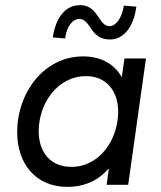

<svg xmlns="http://www.w3.org/2000/svg" viewBox="-20 -721 627 749"><path d="M242 8C310 8 365.5 -17.5 405 -65.5L396 0H480L549.5 -493H465.5L455 -419.5C429 -468.5 376.5 -501 304 -501C152 -501 47 -360 47 -205C47 -81 121 8 242 8ZM131 -209C131 -316 203 -424 316 -424C393 -424 441 -368 441 -285C441 -179 371 -70 258 -70C179 -70 131 -125 131 -209ZM186 -575 234 -571C240 -618 263 -647 290 -647C309 -647 319 -632 331 -616C346 -593 363 -567 409 -567C461 -567 501 -613 512 -695L463 -699C456 -651 432 -619 408 -619C388 -619 377 -635 365 -653C350 -675 333 -701 293 -701C237 -701 198 -656 186 -575Z"/></svg>

Font: HK Grotesk
Style: Italic
Weight: 400
Italic angle: -16°
Designer: Alfredo Marco Pradil
Foundry: Hanken Design Co.
Version: Version 3.001;FEAKit 1.0